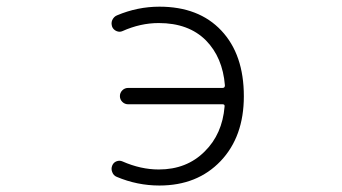

<svg xmlns="http://www.w3.org/2000/svg" viewBox="-20 -576 1040 584"><path d="M370.1 -258.8Q359.4 -258.8 352.1 -266.1Q344.7 -273.4 344.7 -283.7Q344.7 -293.9 352.1 -301.3Q359.4 -308.6 370.1 -308.6H657.2Q664.1 -308.6 664.1 -316.4Q657.2 -401.4 606.4 -453.1Q553.7 -505.9 462.9 -505.9Q407.2 -505.9 352.5 -481.4Q343.8 -477.5 334.5 -481.4Q325.2 -485.4 321.3 -494.1Q319.3 -500 319.3 -504.9Q319.3 -509.8 321.3 -514.6Q326.2 -525.4 335.9 -529.3Q398.4 -555.7 464.8 -555.7Q585 -555.7 653.3 -482.9Q721.7 -410.2 721.7 -283.2Q721.7 -160.2 650.9 -85.9Q580.1 -11.7 464.8 -11.7Q397.5 -11.7 335 -38.1Q325.2 -42 321.3 -52.7Q319.3 -57.6 319.3 -62.5Q319.3 -67.4 321.3 -72.3Q325.2 -82 334.5 -85.4Q343.8 -88.9 352.5 -85Q408.2 -60.5 462.9 -60.5Q547.9 -60.5 602.5 -115.2Q656.2 -168 663.1 -252Q664.1 -258.8 657.2 -258.8Z"/></svg>

Font: Rounded Mgen+ 1mn light
Style: Regular
Weight: 200
Designer: [Source Han Sans]
Ryoko NISHIZUKA  (kana & ideographs); Paul D. Hunt (Latin, Greek & Cyrillic); Wenlong ZHANG  (bopomofo
Version: Version 1.059.20150602